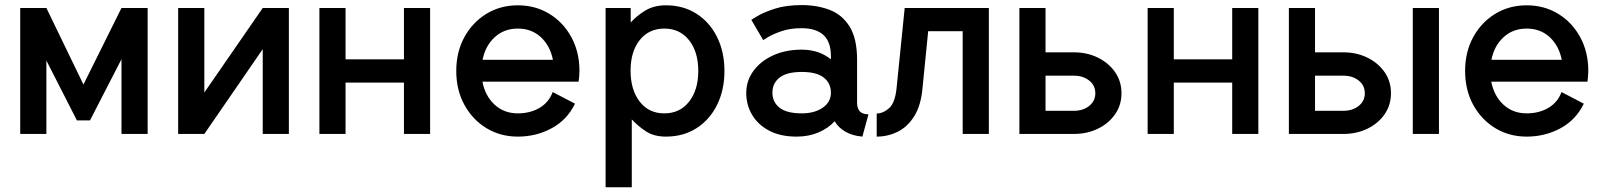

<svg xmlns="http://www.w3.org/2000/svg" viewBox="-20 -540 6467 774"><path d="M316.4 -199.2 469.7 -507.8H575.2V0H469.7V-301.3L342.8 -54.7H290L167 -295.9V0H61.5V-507.8H167Z M1039.1 -507.8H1144.5V0H1039.1V-341.8L803.7 0H698.2V-507.8H803.7V-167Z M1267.6 -507.8H1373V-300.8H1608.4V-507.8H1713.9V0H1608.4V-207H1373V0H1267.6Z M2208 -168.9 2297.9 -122.1Q2266.6 -57.1 2204.3 -23.2Q2142.1 10.7 2067.4 10.7Q1997.1 10.7 1940.9 -23.4Q1884.8 -57.6 1852.1 -117.4Q1819.3 -177.2 1819.3 -253.9Q1819.3 -330.6 1852.1 -390.4Q1884.8 -450.2 1940.9 -484.4Q1997.1 -518.6 2067.4 -518.6Q2138.2 -518.6 2194.3 -484.4Q2250.5 -450.2 2283.2 -390.4Q2315.9 -330.6 2315.9 -253.9Q2315.9 -243.2 2314.9 -232.2Q2314 -221.2 2312.5 -210.9H1924.8Q1935.5 -153.8 1973.6 -118.4Q2011.7 -83 2067.4 -83Q2117.2 -83 2154.8 -105Q2192.4 -127 2208 -168.9ZM2067.4 -424.8Q2012.2 -424.8 1974.4 -390.1Q1936.5 -355.5 1925.3 -298.8H2209Q2197.8 -355.5 2160.4 -390.1Q2123 -424.8 2067.4 -424.8Z M2526.9 -58.6V214.8H2421.4V-507.8H2522.5V-449.2Q2547.4 -477.1 2582 -497.8Q2616.7 -518.6 2664.6 -518.6Q2734.9 -518.6 2788.1 -484.4Q2841.3 -450.2 2870.8 -390.4Q2900.4 -330.6 2900.4 -253.9Q2900.4 -177.2 2870.8 -117.4Q2841.3 -57.6 2788.1 -23.4Q2734.9 10.7 2664.6 10.7Q2616.7 10.7 2584.7 -10Q2552.7 -30.8 2526.9 -58.6ZM2522 -254.9Q2522 -178.2 2558.6 -130.6Q2595.2 -83 2658.2 -83Q2720.7 -83 2757.8 -130.1Q2794.9 -177.2 2794.9 -253.9Q2794.9 -331.1 2757.8 -377.9Q2720.7 -424.8 2658.2 -424.8Q2595.7 -424.8 2558.8 -378.4Q2522 -332 2522 -254.9Z M3191.4 10.7Q3126.5 10.7 3081.3 -12.9Q3036.1 -36.6 3012.2 -76.7Q2988.3 -116.7 2988.3 -165.5Q2988.3 -214.4 3017.1 -253.9Q3045.9 -293.5 3096.4 -316.7Q3147 -339.8 3211.9 -339.8Q3248 -339.8 3277.6 -329.6Q3307.1 -319.3 3329.6 -300.8V-314.5Q3329.6 -426.3 3211.4 -426.3Q3165 -426.3 3130.4 -414.3Q3095.7 -402.3 3076.2 -390.4Q3056.6 -378.4 3056.6 -378.4L3008.8 -460Q3008.8 -460 3033 -474.9Q3057.1 -489.7 3102.5 -504.6Q3147.9 -519.5 3211.9 -519.5Q3274.4 -519.5 3325 -500Q3375.5 -480.5 3405.3 -432.4Q3435.1 -384.3 3435.1 -298.8V-125.5Q3435.1 -79.1 3481 -79.1L3456.5 10.7Q3416 7.3 3387.7 -9.3Q3359.4 -25.9 3344.7 -51.3Q3318.8 -22.9 3279.5 -6.1Q3240.2 10.7 3191.4 10.7ZM3329.6 -166.5Q3329.6 -204.6 3300.8 -227.3Q3272 -250 3211.9 -250Q3151.9 -250 3122.8 -227.3Q3093.8 -204.6 3093.8 -166.5Q3093.8 -128.4 3122.8 -105.7Q3151.9 -83 3211.9 -83Q3263.2 -83 3296.4 -105.7Q3329.6 -128.4 3329.6 -166.5Z M3966.3 -507.8V0H3860.8V-414.1H3721.7L3699.2 -188.5Q3693.4 -117.2 3666.5 -73.2Q3639.6 -29.3 3599.6 -9.3Q3559.6 10.7 3514.2 10.7V-82.5Q3540 -82.5 3564.5 -104.2Q3588.9 -126 3594.7 -188.5L3627 -507.8Z M4089.4 -507.8H4194.8V-329.1H4309.1Q4362.3 -329.1 4406 -307.6Q4449.7 -286.1 4475.3 -249Q4501 -211.9 4501 -164.1Q4501 -116.7 4475.3 -79.6Q4449.7 -42.5 4406 -21.2Q4362.3 0 4309.1 0H4089.4ZM4194.8 -93.3H4309.1Q4346.2 -93.3 4370.8 -113Q4395.5 -132.8 4395.5 -164.1Q4395.5 -195.8 4370.8 -215.3Q4346.2 -234.9 4309.1 -234.9H4194.8Z M4606.4 -507.8H4711.9V-300.8H4947.3V-507.8H5052.7V0H4947.3V-207H4711.9V0H4606.4Z M5780.8 -507.8V0H5675.3V-507.8ZM5175.8 -507.8H5281.2V-329.1H5395.5Q5448.7 -329.1 5492.4 -307.6Q5536.1 -286.1 5561.8 -249Q5587.4 -211.9 5587.4 -164.1Q5587.4 -116.7 5561.8 -79.6Q5536.1 -42.5 5492.4 -21.2Q5448.7 0 5395.5 0H5175.8ZM5281.2 -93.3H5395.5Q5432.6 -93.3 5457.3 -113Q5481.9 -132.8 5481.9 -164.1Q5481.9 -195.8 5457.3 -215.3Q5432.6 -234.9 5395.5 -234.9H5281.2Z M6274.9 -168.9 6364.7 -122.1Q6333.5 -57.1 6271.2 -23.2Q6209 10.7 6134.3 10.7Q6064 10.7 6007.8 -23.4Q5951.7 -57.6 5918.9 -117.4Q5886.2 -177.2 5886.2 -253.9Q5886.2 -330.6 5918.9 -390.4Q5951.7 -450.2 6007.8 -484.4Q6064 -518.6 6134.3 -518.6Q6205.1 -518.6 6261.2 -484.4Q6317.4 -450.2 6350.1 -390.4Q6382.8 -330.6 6382.8 -253.9Q6382.8 -243.2 6381.8 -232.2Q6380.9 -221.2 6379.4 -210.9H5991.7Q6002.4 -153.8 6040.5 -118.4Q6078.6 -83 6134.3 -83Q6184.1 -83 6221.7 -105Q6259.3 -127 6274.9 -168.9ZM6134.3 -424.8Q6079.1 -424.8 6041.3 -390.1Q6003.4 -355.5 5992.2 -298.8H6275.9Q6264.6 -355.5 6227.3 -390.1Q6189.9 -424.8 6134.3 -424.8Z"/></svg>

Font: Giphurs Medium
Style: Regular
Weight: 500
Version: Version 0.920; ttfautohint (v1.8.4.7-5d5b)